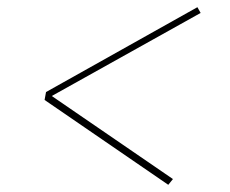

<svg xmlns="http://www.w3.org/2000/svg" viewBox="-20 -607 640 534"><path d="M448 -93 104 -329 108 -351 529 -587 538 -571 124 -340 461 -109Z"/></svg>

Font: Iosevka HT Thin Extended
Style: Italic
Weight: 100
Width: 7
Italic angle: -9°
Monospace: yes
Designer: Belleve Invis
Foundry: Belleve Invis
Version: Version 32.3.0; ttfautohint (v1.8.4)